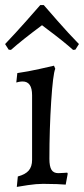

<svg xmlns="http://www.w3.org/2000/svg" viewBox="-22 -722 330 754"><path d="M104 -94V-348Q104 -402 67 -402Q60 -402 52 -400.5Q44 -399 42 -398L46 -435Q88 -441 132.5 -451Q177 -461 190 -464L195 -452Q186 -431 179 -323.5Q172 -216 172 -98Q172 -69 180 -55.5Q188 -42 207 -42Q218 -42 228 -43Q238 -44 242 -44L244 -40L236 3Q227 2 202 1Q177 0 147 0Q121 0 87.5 5Q54 10 44 12L48 -29Q78 -37 91 -52.5Q104 -68 104 -94ZM136 -702H150Q162 -688 204.5 -639.5Q247 -591 288 -549L274 -527L265 -526Q227 -560 164 -607L143 -623Q65 -565 21 -526L12 -527L-2 -549Q39 -592 81.5 -640Q124 -688 136 -702Z"/></svg>

Font: Sahitya
Style: Regular
Weight: 400
Designer: Juan Pablo del Peral
Foundry: Juan Pablo del Peral (http://www.huertatipografica.com)
Version: Version 1.001;PS 001.000;hotconv 1.0.70;makeotf.lib2.5.58329